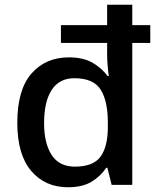

<svg xmlns="http://www.w3.org/2000/svg" viewBox="-20 -780 665 810"><path d="M267 10Q170 10 111.5 -59Q53 -128 53 -262Q53 -402 113 -470Q173 -538 270 -538Q332 -538 371 -515Q410 -492 434 -459H439Q437 -471 434.5 -499Q432 -527 432 -548V-599H237V-674H432V-760H538V-674H614V-599H538V0H451L433 -72H428Q405 -37 366.5 -13.5Q328 10 267 10ZM296 -77Q373 -77 404 -119Q435 -161 435 -246V-262Q435 -354 404.5 -402Q374 -450 294 -450Q230 -450 198 -400.5Q166 -351 166 -261Q166 -175 198 -126Q230 -77 296 -77Z"/></svg>

Font: Noto Sans Lao Medium
Style: Regular
Weight: 500
Designer: Monotype Design Team
Foundry: Monotype Imaging Inc.
Version: Version 2.003; ttfautohint (v1.8.4.7-5d5b)